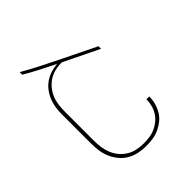

<svg xmlns="http://www.w3.org/2000/svg" viewBox="-203 -867 1006 1006"><g transform="rotate(-45 300.0 -363.5)"><path d="M301 8Q274 8 247 2.5Q220 -3 196 -16.5Q172 -30 154 -51.5Q136 -73 125 -98Q114 -123 110 -150Q106 -177 106 -205V-423Q106 -447 109.5 -471.5Q113 -496 122.5 -519Q132 -542 147 -562Q162 -582 182.5 -596Q203 -610 226.5 -617.5Q250 -625 275 -627Q232 -648 189.5 -670Q147 -692 106 -716V-735Q153 -708 202 -683Q251 -658 300 -634L494 -539V-520L299 -615H290Q267 -615 243.5 -608.5Q220 -602 200.5 -589Q181 -576 166 -557Q151 -538 142 -516Q133 -494 130 -470Q127 -446 127 -423V-205Q127 -180 130.5 -155.5Q134 -131 143.5 -108Q153 -85 169 -66Q185 -47 206.5 -34Q228 -21 252.5 -16Q277 -11 301 -11Q323 -11 345 -14Q367 -17 387 -26Q407 -35 424 -49Q441 -63 452.5 -81.5Q464 -100 469.5 -121.5Q475 -143 475 -164V-165H496V-164Q496 -140 489.5 -116Q483 -92 470.5 -71Q458 -50 438.5 -34.5Q419 -19 397 -9Q375 1 350.5 4.5Q326 8 301 8Z"/></g></svg>

Font: Iosevka HT Thin Extended
Style: Regular
Weight: 100
Width: 7
Monospace: yes
Designer: Belleve Invis
Foundry: Belleve Invis
Version: Version 32.3.0; ttfautohint (v1.8.4)